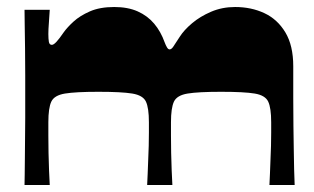

<svg xmlns="http://www.w3.org/2000/svg" viewBox="-20 -528 897 548"><path d="M50 0Q50 -9 50.5 -29Q51 -49 51 -76Q51 -103 51.5 -133Q52 -163 52 -192Q52 -221 52 -245Q52 -274 52 -312.5Q52 -351 51.5 -390Q51 -429 50.5 -459Q50 -489 50 -500H122Q121 -481 119.5 -462.5Q118 -444 118 -431Q118 -417 119.5 -408.5Q121 -400 128 -400Q133 -400 141 -408.5Q149 -417 162 -436Q172 -450 190 -466.5Q208 -483 236.5 -495.5Q265 -508 306 -508Q345 -508 373 -495.5Q401 -483 420 -460.5Q439 -438 450 -407Q453 -399 456.5 -393Q460 -387 464 -387Q469 -387 474 -394Q479 -401 493 -423Q505 -442 528 -461.5Q551 -481 582.5 -494.5Q614 -508 651 -508Q697 -508 734.5 -490.5Q772 -473 794.5 -435.5Q817 -398 817 -339Q817 -291 817 -248Q817 -205 817.5 -168Q818 -131 818.5 -100Q819 -69 819.5 -44Q820 -19 821 0H749Q750 -14 750.5 -32.5Q751 -51 752 -71.5Q753 -92 753.5 -112Q754 -132 754 -149.5Q754 -167 754 -179Q754 -220 745.5 -238Q737 -256 707 -261Q677 -266 611 -266Q546 -266 515.5 -261Q485 -256 476.5 -238Q468 -220 468 -179Q468 -164 468 -141Q468 -118 468.5 -92Q469 -66 470 -41.5Q471 -17 472 0H400Q401 -14 401.5 -32.5Q402 -51 403 -71.5Q404 -92 404.5 -112Q405 -132 405 -149.5Q405 -167 405 -179Q405 -220 396.5 -238Q388 -256 357.5 -261Q327 -266 261 -266Q196 -266 165.5 -261Q135 -256 126.5 -238Q118 -220 118 -179Q118 -164 118 -141Q118 -118 118.5 -92Q119 -66 120 -41.5Q121 -17 122 0Z"/></svg>

Font: Ojuju ExtraLight ExtraBold
Style: Regular
Weight: 800
Version: Version 1.000